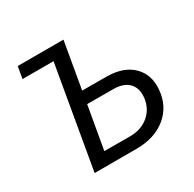

<svg xmlns="http://www.w3.org/2000/svg" viewBox="-155 -876 1052 1041"><g transform="rotate(-30 370.5 -355.5)"><path d="M80.1 -710.9H366.2L315.9 -420.9L467.3 -420.4Q573.7 -419.9 630.6 -364Q687.5 -308.1 679.2 -215.8Q670.9 -117.7 598.9 -58.8Q526.9 0 413.6 0H150.9L261.2 -636.7H66.9ZM302.7 -343.8 255.9 -76.7 417 -76.2Q485.8 -76.2 532.5 -114.7Q579.1 -153.3 587.4 -217.3Q594.2 -274.9 564 -308.1Q533.7 -341.3 473.6 -343.3Z"/></g></svg>

Font: Roboto
Style: Italic
Weight: 400
Italic angle: -12°
Designer: Google
Version: Version 2.134; 2016; ttfautohint (v1.6)